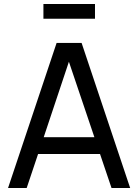

<svg xmlns="http://www.w3.org/2000/svg" viewBox="-20 -933 686 953"><path d="M195.5 -840V-913H451.5V-840ZM20 0 261 -720H385L626 0H533.5L476.5 -168.5H169L112.5 0ZM197 -252H448.5L322 -626.5Z"/></svg>

Font: Cns Manrope Med
Style: Regular
Weight: 500
Designer: Mikhail Sharanda
Foundry: Mikhail Sharanda
Version: Version 4.504